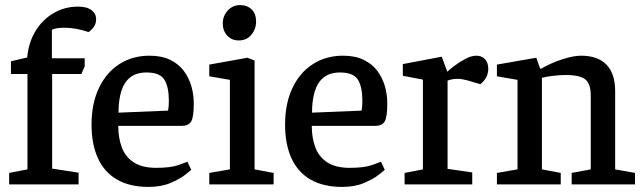

<svg xmlns="http://www.w3.org/2000/svg" viewBox="-20 -725 2534 755"><path d="M16 0V-45L88 -59V-434H23V-484L87 -499Q92 -557 119 -602Q146 -647 190 -673Q234 -699 287 -699Q322 -699 340 -685Q358 -671 358 -650Q358 -630 347 -616.5Q336 -603 328 -599Q305 -607 280.5 -611.5Q256 -616 233 -616Q221 -616 207.5 -614.5Q194 -613 184 -608V-496H313V-464L300 -434H185V-62L289 -46V0Z M564 10Q490 10 440 -19Q390 -48 365 -103Q340 -158 340 -235Q340 -318 369 -379Q398 -440 449.5 -473Q501 -506 568 -506Q616 -506 649.5 -489.5Q683 -473 703 -446Q723 -419 732.5 -386Q742 -353 742 -318Q742 -264 731.5 -247Q721 -230 694 -230H445Q445 -183 459 -145.5Q473 -108 506 -86.5Q539 -65 594 -65Q651 -65 682 -76Q713 -87 717 -89L732 -57Q729 -54 708 -37.5Q687 -21 650.5 -5.5Q614 10 564 10ZM446 -282 641 -290Q644 -308 644 -328Q644 -383 626.5 -411.5Q609 -440 556 -440Q517 -440 492.5 -421Q468 -402 457 -366.5Q446 -331 446 -282Z M803 0V-45L884 -59V-411L803 -425V-471L953 -498L981 -487V-59L1056 -45V0ZM919 -566Q891 -566 873.5 -585Q856 -604 856 -633Q856 -662 875.5 -683.5Q895 -705 924 -705Q952 -705 969.5 -688Q987 -671 987 -640Q987 -611 968.5 -588.5Q950 -566 919 -566Z M1325 10Q1251 10 1201 -19Q1151 -48 1126 -103Q1101 -158 1101 -235Q1101 -318 1130 -379Q1159 -440 1210.5 -473Q1262 -506 1329 -506Q1377 -506 1410.5 -489.5Q1444 -473 1464 -446Q1484 -419 1493.5 -386Q1503 -353 1503 -318Q1503 -264 1492.5 -247Q1482 -230 1455 -230H1206Q1206 -183 1220 -145.5Q1234 -108 1267 -86.5Q1300 -65 1355 -65Q1412 -65 1443 -76Q1474 -87 1478 -89L1493 -57Q1490 -54 1469 -37.5Q1448 -21 1411.5 -5.5Q1375 10 1325 10ZM1207 -282 1402 -290Q1405 -308 1405 -328Q1405 -383 1387.5 -411.5Q1370 -440 1317 -440Q1278 -440 1253.5 -421Q1229 -402 1218 -366.5Q1207 -331 1207 -282Z M1571 0V-45L1643 -59V-412L1564 -427V-473L1717 -502L1739 -443Q1747 -451 1766 -465.5Q1785 -480 1809 -493Q1833 -506 1853 -506Q1874 -506 1887 -492.5Q1900 -479 1900 -454Q1900 -436 1891.5 -420.5Q1883 -405 1869 -394L1818 -409Q1806 -412 1797 -413.5Q1788 -415 1778 -415Q1768 -415 1757.5 -413Q1747 -411 1740 -408V-61L1837 -47V0Z M1934 0V-45L2015 -59V-411L1934 -425V-471L2089 -498L2104 -455H2108Q2148 -478 2191.5 -492Q2235 -506 2265 -506Q2331 -506 2365 -470.5Q2399 -435 2399 -367V-59L2477 -45V0H2228V-45L2303 -59V-350Q2303 -395 2282 -412.5Q2261 -430 2205 -430Q2182 -430 2156 -427Q2130 -424 2111 -419V-59L2185 -45V0Z"/></svg>

Font: Faustina Medium
Style: Regular
Weight: 500
Designer: Alfonso Garcia
Foundry: http://www.omnibus-type.com
Version: Version 1.200